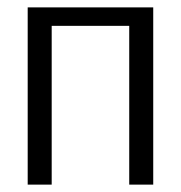

<svg xmlns="http://www.w3.org/2000/svg" viewBox="-20 -500 490 520"><path d="M55 0V-480H395V0H330V-430H120V0Z"/></svg>

Font: Glametrix
Style: Regular
Weight: 500
Designer: gluk
Foundry: gluk
Version: Version 0.40